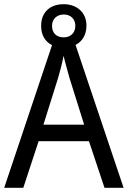

<svg xmlns="http://www.w3.org/2000/svg" viewBox="-20 -895 610 915"><path d="M478 0H569L340 -681C372 -697 392 -729 392 -773C392 -836 346 -875 283 -875C218 -875 176 -836 176 -772C176 -728 195 -696 228 -680L0 0H91L164 -222H404ZM284 -717C248 -717 228 -738 228 -772C228 -805 252 -826 284 -826C316 -826 339 -805 339 -772C339 -738 316 -717 284 -717ZM311 -524 381 -301H187L257 -524C265 -551 276 -592 283 -629C289 -602 305 -547 311 -524Z"/></svg>

Font: Noto Sans Gujarati UI SemiCondensed
Style: Regular
Weight: 400
Width: 4
Designer: Jelle Bosma - Monotype Design Team, Universal Thirst
Foundry: Monotype Imaging Inc.
Version: Version 2.106